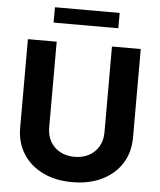

<svg xmlns="http://www.w3.org/2000/svg" viewBox="-60 -961 850 1022"><g transform="rotate(5 364.5 -449.5)"><path d="M512.4 -727.3H666.2V-255Q666.2 -175.4 628.4 -115.8Q590.6 -56.1 522.7 -22.9Q454.9 10.3 364.7 10.3Q274.1 10.3 206.3 -22.9Q138.5 -56.1 100.9 -115.8Q63.2 -175.4 63.2 -255V-727.3H217V-268.1Q217 -226.6 235.3 -194.2Q253.6 -161.9 286.9 -143.5Q320.3 -125 364.7 -125Q409.4 -125 442.6 -143.5Q475.9 -161.9 494.1 -194.2Q512.4 -226.6 512.4 -268.1ZM537.6 -909.1V-827.1H191.8V-909.1Z"/></g></svg>

Font: InterMG
Style: Bold
Weight: 700
Designer: Rasmus Andersson
Foundry: rsms
Version: Version 3.019;December 26, 2023;FontCreator 15.0.0.2955 64-b